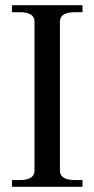

<svg xmlns="http://www.w3.org/2000/svg" viewBox="-20 -720 364 740"><path d="M26 -26H55Q113 -26 113 -62V-637Q113 -673 55 -673H26V-700H298V-673H270Q211 -673 211 -637V-62Q211 -26 270 -26H298V0H26Z"/></svg>

Font: TavirajRegular
Style: Regular
Weight: 400
Designer: Katatrad Team
Foundry: CadsonDemak
Version: Version 1.000